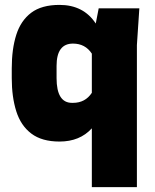

<svg xmlns="http://www.w3.org/2000/svg" viewBox="-20 -564 633 784"><path d="M539 200H355V-40Q306 14 223 14Q151 14 108 -18.5Q65 -51 46.5 -109.5Q28 -168 28 -245V-285Q28 -364 46.5 -422Q65 -480 107.5 -512Q150 -544 223 -544Q321 -544 371 -468L383 -530H549L539 -380ZM278 -144Q328 -144 355 -185V-345Q328 -386 278 -386Q211 -386 211 -295V-245Q211 -144 274 -144Z"/></svg>

Font: Tanohe Sans ExtraBold
Style: Regular
Weight: 800
Designer: Village Type and Design LLC & Cristiano Sobral
Foundry: Cooper Hewitt Smithsonian Design Museum
Version: Version 1.00;September 29, 2021;FontCreator 13.0.0.2655 64-b